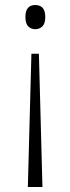

<svg xmlns="http://www.w3.org/2000/svg" viewBox="-20 -561 280 764"><path d="M105 -347.2H134.8L148.9 183.1H90.8ZM81.1 -493.2Q81.1 -541 120.1 -541Q160.2 -541 160.2 -493.2Q160.2 -467.3 148.7 -456.1Q137.2 -444.8 120.1 -444.8Q103.5 -444.8 92.3 -456.1Q81.1 -467.3 81.1 -493.2Z"/></svg>

Font: Zoram GWeb Light
Style: Regular
Weight: 300
Foundry: Ascender Corporation
Version: Version 1.000